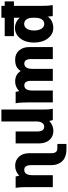

<svg xmlns="http://www.w3.org/2000/svg" viewBox="840 -1608 955 2701"><g transform="rotate(90 1317.5 -257.5)"><path d="M-13.2 153.8V23.9H49.8V-359.9Q49.8 -462.9 39.1 -522H193.8Q194.3 -515.6 197 -489.5Q199.7 -463.4 201.2 -450.2Q218.3 -484.9 263.4 -507.3Q308.6 -529.8 357.9 -529.8Q448.7 -529.8 507.3 -453.4Q565.9 -377 565.9 -257.8Q565.9 -140.1 507.3 -65.2Q448.7 9.8 357.9 9.8Q317.9 9.8 277.6 -10.3Q237.3 -30.3 216.8 -59.1V23.9H475.1V153.8H216.8V200.2H49.8V153.8ZM216.8 -272V-242.2Q216.8 -183.1 240.7 -151.6Q264.6 -120.1 304.2 -120.1Q345.7 -120.1 370.8 -157.2Q396 -194.3 396 -257.8Q396 -324.2 370.8 -363.5Q345.7 -402.8 304.2 -402.8Q263.7 -402.8 240.2 -369.1Q216.8 -335.4 216.8 -272Z M935.5 -233.9V-522.9H1104.5V-217.8Q1104.5 -122.1 1166.5 -122.1Q1240.7 -122.1 1240.7 -233.9V-522.9H1407.7V-163.1Q1407.7 -61 1419.9 0H1259.8Q1252.9 -24.4 1248.5 -50.8Q1190.9 6.8 1112.8 6.8Q1014.2 6.8 966.8 -70.8Q936.5 -27.3 900.1 -10.3Q863.8 6.8 805.7 6.8Q724.6 6.8 676.8 -48.3Q628.9 -103.5 628.9 -192.9V-522.9H797.9V-217.8Q797.9 -122.1 860.8 -122.1Q935.5 -122.1 935.5 -233.9Z M1497.6 -522.9H1656.7Q1662.1 -506.8 1668.5 -473.1Q1729.5 -530.8 1807.6 -530.8Q1887.7 -530.8 1936 -475.8Q1984.4 -420.9 1984.4 -330.1V0H1816.4V-303.2Q1816.4 -401.9 1748.5 -401.9Q1715.3 -401.9 1695.3 -372.3Q1675.3 -342.8 1675.3 -288.1V200.2H1508.3V-359.9Q1508.3 -425.3 1506.1 -457.3Q1503.9 -489.3 1497.6 -522.9Z M2608.9 0H2451.2Q2441.9 -27.3 2438 -50.8Q2378.9 6.8 2298.8 6.8Q2219.7 6.8 2170.9 -47.6Q2122.1 -102.1 2122.1 -192.9V-505.9Q2122.1 -544.9 2105.5 -565.9Q2088.9 -586.9 2050.3 -586.9H1992.2V-714.8H2068.8Q2125 -714.8 2168.2 -698.2Q2211.4 -681.6 2237.5 -652.6Q2263.7 -623.5 2276.9 -586.4Q2290 -549.3 2290 -505.9V-217.8Q2290 -121.1 2356.9 -121.1Q2392.1 -121.1 2411.6 -149.4Q2431.2 -177.7 2431.2 -233.9V-522.9H2599.1V-163.1Q2599.1 -54.7 2608.9 0Z"/></g></svg>

Font: LT Superior Black
Style: Regular
Weight: 900
Designer: Daniel Lyons
Foundry: LyonsType
Version: Version 2.005